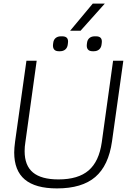

<svg xmlns="http://www.w3.org/2000/svg" viewBox="-20 -1038 748 1068"><path d="M59 -190Q59 -214 64 -251L127 -700H184L121 -246Q117 -222 117 -197Q117 -117 163.5 -78.5Q210 -40 305 -40Q415 -40 473 -90Q531 -140 546 -246L609 -700H666L603 -251Q584 -117 510 -53.5Q436 10 297 10Q177 10 118 -39.5Q59 -89 59 -190ZM275 -791 276 -799Q278 -817 289.5 -826.5Q301 -836 319 -836H326Q363 -836 358 -799L357 -791Q355 -773 343.5 -763Q332 -753 314 -753H307Q289 -753 281 -763Q273 -773 275 -791ZM463 -791 464 -799Q466 -817 477.5 -826.5Q489 -836 507 -836H514Q551 -836 546 -799L545 -791Q543 -773 531.5 -763Q520 -753 502 -753H495Q477 -753 469 -763Q461 -773 463 -791ZM496 -1018H563L428 -867H370Z"/></svg>

Font: Krub Light
Style: Italic
Weight: 300
Italic angle: -8°
Designer: Ekaluck Peanpanawate
Foundry: Cadson Demak Co.,Ltd.
Version: Version 1.000; ttfautohint (v1.6)